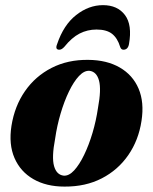

<svg xmlns="http://www.w3.org/2000/svg" viewBox="-20 -696 580 728"><path d="M314.5 -469Q385 -468.5 434.2 -440Q483.5 -411.5 505.5 -359.8Q527.5 -308 516.5 -237.5Q505.5 -164.5 466.5 -108Q427.5 -51.5 366 -19.8Q304.5 12 224.5 11.5Q155.5 11.5 106.5 -16.8Q57.5 -45 35 -96.8Q12.5 -148.5 23.5 -219Q35.5 -294 74.8 -350.5Q114 -407 175.5 -438.5Q237 -470 314.5 -469ZM221.5 -30Q241.5 -28.5 261.2 -50Q281 -71.5 299 -108.8Q317 -146 330.8 -192.2Q344.5 -238.5 351.5 -286.5Q364.5 -356.5 355.5 -390.2Q346.5 -424 319.5 -427.5Q299.5 -429 279.5 -407.8Q259.5 -386.5 241.5 -349.2Q223.5 -312 209.8 -265.5Q196 -219 189 -170Q175.5 -99.5 185 -66.2Q194.5 -33 221.5 -30ZM346 -584Q311.5 -584 281.8 -568.8Q252 -553.5 224 -518.5Q214 -507.5 205 -507.5Q188 -507.5 196.5 -528.5Q221 -601.5 268.8 -639Q316.5 -676.5 370.5 -676.5Q425.5 -676.5 453.8 -639Q482 -601.5 469 -528.5Q465 -507.5 448 -507.5Q439 -507.5 435.5 -518.5Q425.5 -551.5 404.8 -567.8Q384 -584 346 -584Z"/></svg>

Font: Fraunces 72pt
Style: Bold Italic
Weight: 700
Italic angle: -16°
Version: Version 1.000;[b76b70a41]